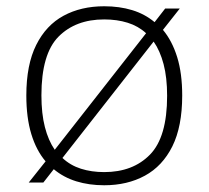

<svg xmlns="http://www.w3.org/2000/svg" viewBox="-20 -568 650 598"><path d="M487.5 -475Q516 -441 531.8 -390.2Q547.5 -339.5 547.5 -270.5Q547.5 -174 516.8 -112.2Q486 -50.5 431.2 -20.8Q376.5 9 304.5 9Q257.5 9 217.8 -3.2Q178 -15.5 147.5 -41L115 0.5H69.5L122 -65.5Q93 -99.5 77.5 -150.5Q62 -201.5 62 -270.5Q62 -366.5 92.8 -428Q123.5 -489.5 178 -519Q232.5 -548.5 304.5 -548.5Q352 -548.5 391.5 -536.5Q431 -524.5 461.5 -499L494.5 -541.5H540ZM304.5 -507.5Q215.5 -507.5 162.2 -453.8Q109 -400 109 -271Q109 -214 119.8 -172.2Q130.5 -130.5 150.5 -101.5L435 -464.5Q410.5 -487 377.5 -497.2Q344.5 -507.5 304.5 -507.5ZM304.5 -32Q394 -32 447.2 -86.5Q500.5 -141 500.5 -269.5Q500.5 -326.5 489.5 -368.2Q478.5 -410 458.5 -438.5L174.5 -76Q199 -53 232 -42.5Q265 -32 304.5 -32Z"/></svg>

Font: Encode Sans Expanded ExtraLight
Style: Regular
Weight: 200
Width: 7
Designer: Multiple Designers
Foundry: Impallari Type
Version: Version 3.000; ttfautohint (v1.8.3) -l 8 -r 50 -G 200 -x 14 